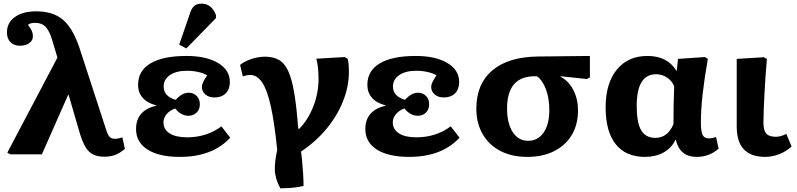

<svg xmlns="http://www.w3.org/2000/svg" viewBox="-20 -844 4358 1050"><path d="M649 -93 663 -30Q637 -7 610.5 3Q584 13 551 13Q497 13 468 -14Q439 -41 418 -110L355 -326H353L209 0H36L20 -9L294 -529L266 -623Q251 -674 230 -696.5Q209 -719 173 -719Q144 -719 133 -708Q148 -688 154 -675Q160 -662 160 -646Q160 -623 140.5 -608.5Q121 -594 89 -594Q56 -594 37 -613.5Q18 -633 18 -667Q18 -720 61.5 -751Q105 -782 178 -782Q269 -782 323 -737Q377 -692 413 -587L561 -133Q570 -105 580 -95Q590 -85 610 -85Q627 -85 649 -93Z M964 14Q850 14 787 -26Q724 -66 724 -138Q724 -240 834 -266V-268Q786 -280 760.5 -309Q735 -338 735 -380Q735 -457 803 -497.5Q871 -538 1000 -538Q1108 -538 1172.5 -499.5Q1237 -461 1237 -396Q1237 -356 1214.5 -333.5Q1192 -311 1153 -311Q1122 -311 1103 -327.5Q1084 -344 1084 -370Q1084 -390 1113 -432Q1096 -443 1065.5 -450Q1035 -457 1003 -457Q944 -457 909.5 -433.5Q875 -410 875 -371Q875 -317 941 -298Q976 -337 1011 -337Q1038 -337 1055.5 -319.5Q1073 -302 1073 -274Q1073 -246 1055.5 -228.5Q1038 -211 1011 -211Q969 -211 938 -251Q908 -240 891 -219.5Q874 -199 874 -175Q874 -136 908 -114.5Q942 -93 1003 -93Q1110 -93 1191 -153L1239 -91Q1142 14 964 14ZM999 -579 960 -600 1016 -762Q1026 -797 1041 -810.5Q1056 -824 1083 -824Q1137 -824 1161 -762V-745Z M1513 186Q1484 132 1483 85Q1482 38 1496 -24Q1481 -173 1461 -263Q1441 -353 1413.5 -393.5Q1386 -434 1349 -434Q1330 -434 1308 -426L1293 -489Q1316 -508 1354 -521Q1392 -534 1429 -534Q1474 -534 1505 -516.5Q1536 -499 1556 -456Q1576 -413 1589 -336Q1602 -259 1611 -140H1617Q1665 -189 1693.5 -262Q1722 -335 1722 -412Q1722 -479 1710 -523L1864 -532L1881 -523Q1888 -501 1888 -450Q1888 -371 1856 -290.5Q1824 -210 1765 -139Q1706 -68 1626 -15Q1629 0 1632 32.5Q1635 65 1637.5 103.5Q1640 142 1640 173Q1628 176 1605 179.5Q1582 183 1557 184.5Q1532 186 1513 186Z M2218 14Q2104 14 2041 -26Q1978 -66 1978 -138Q1978 -240 2088 -266V-268Q2040 -280 2014.5 -309Q1989 -338 1989 -380Q1989 -457 2057 -497.5Q2125 -538 2254 -538Q2362 -538 2426.5 -499.5Q2491 -461 2491 -396Q2491 -356 2468.5 -333.5Q2446 -311 2407 -311Q2376 -311 2357 -327.5Q2338 -344 2338 -370Q2338 -390 2367 -432Q2350 -443 2319.5 -450Q2289 -457 2257 -457Q2198 -457 2163.5 -433.5Q2129 -410 2129 -371Q2129 -317 2195 -298Q2230 -337 2265 -337Q2292 -337 2309.5 -319.5Q2327 -302 2327 -274Q2327 -246 2309.5 -228.5Q2292 -211 2265 -211Q2223 -211 2192 -251Q2162 -240 2145 -219.5Q2128 -199 2128 -175Q2128 -136 2162 -114.5Q2196 -93 2257 -93Q2364 -93 2445 -153L2493 -91Q2396 14 2218 14Z M2863 14Q2779 14 2716.5 -18.5Q2654 -51 2619.5 -110.5Q2585 -170 2585 -250Q2585 -385 2672.5 -459Q2760 -533 2922 -535L3206 -538V-421L3190 -412L3045 -427V-425Q3090 -401 3115.5 -351.5Q3141 -302 3141 -241Q3141 -163 3107 -106Q3073 -49 3010.5 -17.5Q2948 14 2863 14ZM2868 -74Q2922 -74 2953 -119Q2984 -164 2984 -241Q2984 -305 2966.5 -353.5Q2949 -402 2917 -427H2905Q2753 -427 2753 -251Q2753 -169 2784 -121.5Q2815 -74 2868 -74Z M3508 14Q3402 14 3347 -55.5Q3292 -125 3292 -257Q3292 -388 3353 -463Q3414 -538 3521 -538Q3630 -538 3679 -457H3681L3688 -522L3835 -532L3851 -522Q3832 -414 3822.5 -329Q3813 -244 3813 -174Q3813 -124 3822.5 -105.5Q3832 -87 3858 -87Q3865 -87 3875.5 -89Q3886 -91 3896 -95L3910 -31Q3859 14 3790 14Q3698 14 3676 -79H3674Q3652 -34 3608.5 -10Q3565 14 3508 14ZM3564 -90Q3631 -90 3663 -165Q3663 -217 3664 -274Q3665 -331 3667 -372Q3655 -402 3628 -420Q3601 -438 3568 -438Q3462 -438 3462 -265Q3462 -173 3486.5 -131.5Q3511 -90 3564 -90Z M4165 14Q4009 14 4009 -151Q4009 -190 4009 -244.5Q4009 -299 4009 -355Q4009 -411 4009 -456Q4009 -501 4009 -522L4157 -531L4174 -522Q4170 -477 4166.5 -427Q4163 -377 4160.5 -328.5Q4158 -280 4156.5 -239.5Q4155 -199 4155 -173Q4155 -131 4170.5 -113.5Q4186 -96 4223 -96Q4251 -96 4280 -112L4309 -43Q4282 -17 4243 -1.5Q4204 14 4165 14Z"/></svg>

Font: Literata 7pt
Style: Bold
Weight: 700
Designer: Latin by Veronika Burian and Jose Scaglione. Greek by Irene Vlachou. Cyrillic by Vera Evstafieva.
Foundry: TypeTogether
Version: Version 3.002